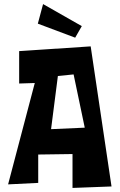

<svg xmlns="http://www.w3.org/2000/svg" viewBox="-20 -924 592 949"><path d="M351.6 -737.8 167 -807.1 192.9 -903.8 384.3 -794.9ZM232.4 -285.6 398.9 -293 343.8 -556.2 266.1 -548.3ZM531.2 -2.4 338.4 4.9V-162.6L168.9 -160.2V-20L20 -12.7L151.9 -513.7L74.7 -511.2V-671.4L428.2 -694.8Z"/></svg>

Font: Some Time Later
Style: Regular
Weight: 400
Version: Version 003.300